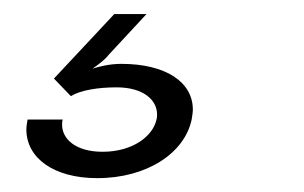

<svg xmlns="http://www.w3.org/2000/svg" viewBox="-20 -45 432 273"><path d="M142.5 -25 56.7 66.7 80.8 91.7C94.2 83.3 119.2 79.2 145.8 79.2C184.2 79.2 203.3 97.5 203.3 117.5C203.3 120 203.3 122.5 202.5 125C197.5 148.3 169.2 170.8 125.8 170.8C87.5 170.8 68.3 152.5 68.3 132.5C68.3 130 68.3 127.5 69.2 125H19.2C18.3 130 17.5 135 17.5 139.2C17.5 179.2 55.8 208.3 118.3 208.3C189.2 208.3 242.5 172.5 252.5 125C253.3 120 254.2 115 254.2 110.8C254.2 71.7 215.8 45.8 152.5 45.8C136.7 45.8 122.5 49.2 111.7 52.5C120 46.7 129.2 40 134.2 33.3L188.3 -25Z"/></svg>

Font: BoonHome
Style: Book Oblique
Weight: 400
Italic angle: -12°
Designer: Sungsit Sawaiwan
Foundry: Sungsit Sawaiwan
Version: Version 0.2